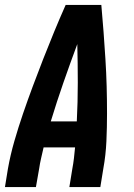

<svg xmlns="http://www.w3.org/2000/svg" viewBox="-20 -755 540 775"><path d="M0 0 12 -74Q22 -130 38 -185.5Q54 -241 73 -296.5Q92 -352 112.5 -407Q133 -462 154.5 -517Q176 -572 198.5 -626.5Q221 -681 245 -735H389Q394 -681 398 -626.5Q402 -572 405.5 -517Q409 -462 410.5 -407Q412 -352 412 -296.5Q412 -241 409.5 -185Q407 -129 397 -74L385 0H260L272 -74Q276 -95 278.5 -116.5Q281 -138 283 -160H156Q151 -138 146 -116.5Q141 -95 138 -74L125 0ZM290 -265Q294 -343 294 -421Q294 -499 292 -577Q263 -499 236 -421.5Q209 -344 185 -265Z"/></svg>

Font: iosevka_custom_sans_ss08 XBd
Style: Italic
Weight: 800
Italic angle: -10°
Designer: Belleve Invis
Foundry: Belleve Invis
Version: Version 10.3.0; ttfautohint (v1.8.3)